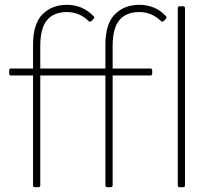

<svg xmlns="http://www.w3.org/2000/svg" viewBox="-20 -776 875 796"><path d="M125 0Q117 0 117 -8V-463H26Q18 -463 18 -471V-484Q18 -492 26 -492H117V-591Q117 -677 156 -716.5Q195 -756 258 -756Q322 -756 368 -709Q374 -704 367 -697L359 -689Q353 -683 347 -689Q309 -726 258 -726Q202 -726 174.5 -692Q147 -658 147 -586V-492H417V-591Q417 -677 456 -716.5Q495 -756 558 -756Q590 -756 618 -744.5Q646 -733 668 -709Q673 -703 667 -697L659 -689Q653 -683 647 -689Q609 -726 558 -726Q502 -726 474.5 -692Q447 -658 447 -586V-492H603Q611 -492 611 -484V-471Q611 -463 603 -463H447V-8Q447 0 439 0H425Q417 0 417 -8V-463H147V-8Q147 0 139 0ZM725 0Q717 0 717 -8V-742Q717 -750 725 -750H739Q747 -750 747 -742V-8Q747 0 739 0Z"/></svg>

Font: LINE Seed Sans App Thin
Style: Regular
Weight: 250
Designer: LINE VX Design & Dalton Maag Ltd & Sandoll Inc
Foundry: Dalton Maag Ltd
Version: Version 1.003